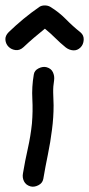

<svg xmlns="http://www.w3.org/2000/svg" viewBox="-39 -651 330 710"><path d="M45.9 -9.8Q53.7 -56.6 64 -102.1Q74.2 -147.5 79.1 -194.3Q83 -240.2 80.6 -284.7Q78.1 -329.1 85.9 -375Q87.9 -390.6 104 -398.4Q120.1 -406.2 133.8 -402.3Q150.4 -397.5 156.7 -383.8Q163.1 -370.1 161.1 -354.5Q157.2 -332 157.7 -308.6Q158.2 -285.2 159.2 -261.7Q159.2 -216.8 153.3 -171.9Q147.5 -125 138.2 -80.1Q128.9 -35.2 121.1 10.7Q118.2 26.4 102.5 34.2Q86.9 42 73.2 38.1Q56.6 33.2 49.8 19.5Q43 5.9 45.9 -9.8ZM258.8 -531.2Q271.5 -520.5 270.5 -503.4Q269.5 -486.3 258.8 -475.6Q247.1 -463.9 231.9 -464.8Q216.8 -465.8 204.1 -475.6Q183.6 -492.2 165.5 -510.3Q147.5 -528.3 127 -544.9Q106.4 -528.3 86.9 -511.7Q67.4 -495.1 47.9 -476.6Q34.2 -463.9 18.6 -465.8Q2.9 -467.8 -7.3 -478Q-17.6 -488.3 -19 -503.4Q-20.5 -518.6 -6.8 -532.2Q19.5 -557.6 47.9 -581.1Q76.2 -604.5 107.4 -626Q115.2 -630.9 126.5 -630.9Q137.7 -630.9 146.5 -626Q178.7 -606.4 204.6 -580.1Q230.5 -553.7 258.8 -531.2Z"/></svg>

Font: Schoolbell
Style: Regular
Weight: 400
Designer: Font Diner, Inc
Foundry: Font Diner, Inc
Version: Version 1.001